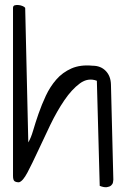

<svg xmlns="http://www.w3.org/2000/svg" viewBox="-20 -757 507 785"><path d="M376 -426.8Q339.8 -440.4 306.6 -416Q273.4 -391.6 243.2 -347.2Q212.9 -302.7 185.5 -246.1Q158.2 -189.5 134.8 -138.7Q111.3 -87.9 92.3 -51.8Q73.2 -15.6 57.6 -11.7Q45.9 -11.7 39.6 -16.1Q33.2 -20.5 33.2 -38.1V-724.6Q33.2 -733.4 40.5 -735.4Q47.9 -737.3 56.6 -736.3Q65.4 -735.4 73.2 -731.9Q81.1 -728.5 83 -724.6L95.7 -174.8Q106.4 -192.4 115.7 -224.1Q125 -255.9 137.7 -292.5Q150.4 -329.1 167.5 -365.7Q184.6 -402.3 210 -431.6Q235.4 -460.9 272 -477.1Q308.6 -493.2 358.4 -488.3Q391.6 -488.3 412.1 -467.3Q432.6 -446.3 433.6 -412.1L443.4 -22.5Q443.4 -18.6 441.9 -11.2Q440.4 -3.9 434.1 1.5Q427.7 6.8 416.5 8.3Q405.3 9.8 387.7 2.9Z"/></svg>

Font: Shadows Into Light
Style: Regular
Weight: 400
Designer: Kimberly Geswein
Foundry: Kimberly Geswein
Version: Version 001.000